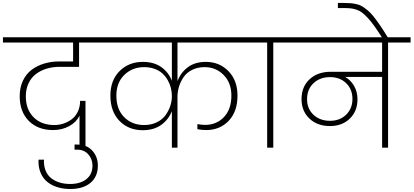

<svg xmlns="http://www.w3.org/2000/svg" viewBox="-52 -990 2772 1287"><path d="M-32.2 -705.1V-740.2H640.1V-705.1H478V-542H348.1Q301.3 -542 260.7 -529.8Q220.2 -517.6 188.7 -493.7Q157.2 -469.7 139.2 -431.4Q121.1 -393.1 121.1 -344.2Q121.1 -256.8 172.9 -204.3Q224.6 -151.9 313 -151.9Q342.8 -151.9 371.8 -161.1Q400.9 -170.4 426.8 -189Q452.6 -207.5 468.8 -240Q484.9 -272.5 484.9 -314H521V5.9H481V-214.8Q460.4 -171.4 412.4 -144.8Q364.3 -118.2 304.2 -118.2Q201.7 -118.2 140.9 -179.7Q80.1 -241.2 80.1 -345.2Q80.1 -403.3 101.3 -448.5Q122.6 -493.7 159.2 -521.5Q195.8 -549.3 243.2 -563.7Q290.5 -578.1 345.2 -578.1H438V-705.1Z M418.9 276.9Q373 276.9 334.2 265.1Q295.4 253.4 265.9 230Q236.3 206.5 220.2 168.2Q204.1 129.9 206.1 80.1H242.7Q240.7 121.1 253.4 152.8Q266.1 184.6 290.8 204.1Q315.4 223.6 347.4 233.4Q379.4 243.2 418 243.2Q486.8 243.2 527.3 210.7Q567.9 178.2 567.9 119.1Q567.9 76.7 540 44.9Q512.2 13.2 465.8 13.2H447.8V-21H465.8Q529.8 -21 566.9 20Q604 61 604 120.1Q604 193.8 554.7 235.4Q505.4 276.9 418.9 276.9Z M1100.1 0V-245.1Q1078.1 -188.5 1028.6 -152.8Q979 -117.2 904.8 -117.2Q809.6 -117.2 748.8 -179.7Q688 -242.2 688 -349.1Q688 -452.1 749.8 -513.7Q811.5 -575.2 905.8 -575.2Q980.5 -575.2 1029.8 -539.8Q1079.1 -504.4 1100.1 -448.2V-705.1H575.7V-740.2H1651.9V-705.1H1137.7V-445.8Q1158.7 -502.9 1206.8 -539.1Q1254.9 -575.2 1328.1 -575.2Q1418.9 -575.2 1479.5 -512.9Q1540 -450.7 1540 -349.1Q1540 -242.2 1481 -180.2Q1421.9 -118.2 1330.1 -118.2Q1301.3 -118.2 1271 -124V-158.2Q1298.8 -152.8 1322.8 -152.8Q1399.4 -152.8 1449.2 -205.3Q1499 -257.8 1499 -349.1Q1499 -435.1 1447 -487.5Q1395 -540 1319.8 -540Q1272.9 -540 1236.6 -522Q1200.2 -503.9 1179.4 -474.1Q1158.7 -444.3 1148.2 -410.4Q1137.7 -376.5 1137.7 -340.8V0ZM914.1 -151.9Q961.4 -151.9 998.5 -169.9Q1035.6 -188 1056.9 -217Q1078.1 -246.1 1089.1 -278.8Q1100.1 -311.5 1100.1 -345.2Q1100.1 -373.5 1093.5 -400.4Q1086.9 -427.2 1072.3 -452.9Q1057.6 -478.5 1036.6 -497.8Q1015.6 -517.1 983.9 -528.6Q952.1 -540 914.1 -540Q835 -540 781.5 -488Q728 -436 728 -349.1Q728 -257.3 780.5 -204.6Q833 -151.9 914.1 -151.9Z M1738.8 0V-705.1H1587.4V-740.2H1930.7V-705.1H1779.8V0Z M2160.6 -180.2Q2226.1 -180.2 2268.3 -221.4Q2310.5 -262.7 2310.5 -327.1Q2310.5 -391.6 2268.3 -432.4Q2226.1 -473.1 2160.6 -473.1Q2092.8 -473.1 2049.6 -432.4Q2006.3 -391.6 2006.3 -325.2Q2006.3 -261.2 2049.3 -220.7Q2092.3 -180.2 2160.6 -180.2ZM1866.2 -705.1V-740.2H2700.2V-705.1H2549.3V0H2509.3V-474.1H2262.2Q2298.3 -453.6 2321.3 -414.3Q2344.2 -375 2344.2 -324.2Q2344.2 -244.6 2292.7 -194.8Q2241.2 -145 2159.7 -145Q2075.2 -145 2022.2 -195.3Q1969.2 -245.6 1969.2 -325.2Q1969.2 -408.7 2023.2 -458.7Q2077.1 -508.8 2163.6 -508.8H2509.3V-705.1Z M2509.8 -736.8Q2479.5 -784.2 2456.5 -816.4Q2433.6 -848.6 2411.9 -871.3Q2390.1 -894 2373.8 -906.5Q2357.4 -918.9 2335.7 -925.8Q2314 -932.6 2296.1 -934.3Q2278.3 -936 2249 -936H2212.9V-970.2H2248Q2277.3 -970.2 2295.7 -968.8Q2314 -967.3 2336.2 -962.6Q2358.4 -958 2374.8 -948Q2391.1 -938 2411.4 -921.6Q2431.6 -905.3 2451.9 -879.6Q2472.2 -854 2496.1 -819.3Q2520 -784.7 2548.8 -736.8Z"/></svg>

Font: SVN-Poppins ExtraLight
Style: Regular
Weight: 200
Designer: Ninad Kale (Devanagari), Jonny Pinhorn (Latin)
Foundry: Indian Type Foundry
Version: Version 3.002 2017